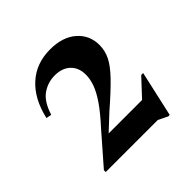

<svg xmlns="http://www.w3.org/2000/svg" viewBox="-119 -807 593 593"><g transform="rotate(-45 177.5 -510.0)"><path d="M231 -359.5 322.5 -457.5H331L297.5 -308H291L260.5 -323H33V-331L118.5 -429Q150.5 -464 168.8 -490.5Q187 -517 194.8 -538.5Q202.5 -560 202.5 -579Q202.5 -609.5 183.8 -627.5Q165 -645.5 132.5 -645.5Q102 -645.5 77.2 -628Q52.5 -610.5 39 -567L21.5 -570.5Q37 -638.5 77.8 -675.5Q118.5 -712.5 179 -712.5Q234 -712.5 265.5 -684.8Q297 -657 297 -614.5Q297 -589.5 286.2 -567.5Q275.5 -545.5 248.8 -517.5Q222 -489.5 173.5 -447.5L104 -382.5L107 -401H302Z"/></g></svg>

Font: Newsreader 60pt Medium
Style: Regular
Weight: 500
Designer: Hugues Gentile
Foundry: Production Type
Version: Version 1.003